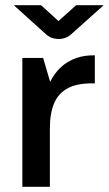

<svg xmlns="http://www.w3.org/2000/svg" viewBox="-20 -719 419 739"><path d="M66 0V-496H146L173 -404Q190 -438 214.5 -460.5Q239 -483 272 -495Q305 -507 345 -506V-398Q282 -400 244 -381Q206 -362 189 -323Q172 -284 172 -225V0ZM206 -569Q176 -569 156 -588L33 -699H138L205 -638L273 -699H379L255 -588Q235 -569 206 -569Z"/></svg>

Font: Atkinson Hyperlegible Next Medium
Style: Regular
Weight: 500
Designer: Elliott Scott, Megan Eiswerth, Linus Boman, Theodore Petrosky, Letters from Sweden
Foundry: Applied Design Works, Letters from Sweden
Version: Version 2.001